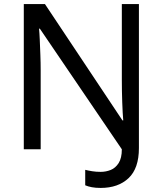

<svg xmlns="http://www.w3.org/2000/svg" viewBox="-20 -734 800 944"><path d="M475 190Q450 190 431.5 186.5Q413 183 399 177V101Q415 105 434 108Q453 111 475 111Q501 111 524.5 101.5Q548 92 563.5 67.5Q579 43 579 0L176 -593H172Q174 -574 175.5 -539Q177 -504 178.5 -464Q180 -424 180 -387V0H97V-714H201L582 -142H586Q583 -174 581 -230.5Q579 -287 579 -342V-714H663V-6Q663 94 612 142Q561 190 475 190Z"/></svg>

Font: Noto Sans Soyombo
Style: Regular
Weight: 400
Designer: Monotype Design Team
Foundry: Monotype Imaging Inc.
Version: Version 2.001; ttfautohint (v1.8.4.7-5d5b)